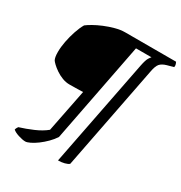

<svg xmlns="http://www.w3.org/2000/svg" viewBox="-205 -852 1135 1201"><g transform="rotate(30 363.0 -252.0)"><path d="M150 200Q130 200 100 190.5Q70 181 56 168Q58 160 62 153Q66 146 68 144Q114 130 164 108.5Q214 87 248 59L309 -249Q281 -248 256 -247.5Q231 -247 212 -247Q185 -247 159 -257Q133 -267 111 -282Q89 -297 74.5 -311Q60 -325 56 -332Q52 -340 49.5 -353Q47 -366 47 -388Q47 -423 55 -464.5Q63 -506 76.5 -546Q90 -586 106 -613Q120 -624 147 -639.5Q174 -655 209 -669.5Q244 -684 281 -694Q318 -704 351 -704H718Q720 -699 723.5 -691Q727 -683 725 -669L678 -656Q647 -647 632.5 -630.5Q618 -614 610 -570L464 180Q454 189 432.5 194.5Q411 200 387 200L538 -572Q547 -617 557.5 -633Q568 -649 571 -651H459L319 70Q303 95 279.5 118.5Q256 142 231 160.5Q206 179 184 189.5Q162 200 150 200Z"/></g></svg>

Font: Texturina 12pt Medium
Style: Italic
Weight: 500
Italic angle: -11°
Designer: Guillermo Torres Carreño
Foundry: Omnibus-Type
Version: Version 1.002